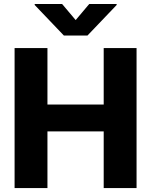

<svg xmlns="http://www.w3.org/2000/svg" viewBox="-20 -950 764 970"><path d="M53.7 -707H219.7V-421.9H503.9V-707H669.9V0H503.9V-286.1H219.7V0H53.7ZM362.3 -848.6 430.7 -929.7H569.3V-924.8L421.9 -770.5H302.7L155.3 -924.8V-929.7H293.9Z"/></svg>

Font: Pretendard ExtraBold
Style: Regular
Weight: 800
Designer: Base glyphs from Inter by Rasmus Andersson; Hangeul glyphs from Noto Sans CJK(Source Han Sans) by Jang Soo-young and Kan
Foundry: Kil Hyung-jin
Version: Version 1.309